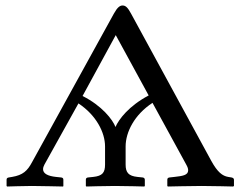

<svg xmlns="http://www.w3.org/2000/svg" viewBox="-20 -678 881 700"><path d="M522 -330C450 -292 413 -243 401 -215C391 -242 351 -293 281 -328L402 -550ZM438 -78V-144C438 -196 470 -260 536 -303L659 -78C664 -69 666 -63 666 -57C666 -39 644.7 -36.2 616 -33L598 -31C593 -30.4 590 -28 590 -23V0L592 2C592 2 679 0 715 0C754 0 830 2 830 2L833 0V-23C833 -28 827.9 -30.3 824 -31L812 -33C791 -36.5 773 -50 750 -92L458 -628C446.7 -648.8 439 -658 427 -658C417 -658 407.7 -651.1 395 -628L97 -87C80 -55 63.4 -39.6 24 -33L12 -31C7.1 -30.2 4 -28 4 -23V0L6 2C6 2 70 0 96 0C120 0 210 2 210 2L211 0V-23C211 -28 208 -30.5 203 -31L184 -33C154.8 -36.1 137 -45 137 -61C137 -67 139 -72 142 -78L266 -301C331 -258 363 -195 363 -144V-78C363 -49 353.7 -36.5 320 -33L301 -31C296 -30.5 293 -28 293 -23V0L295 2C295 2 363 0 399 0C438 0 506 2 506 2L508 0V-23C508 -28 504 -30.6 500 -31L481 -33C448.6 -36.4 438 -49 438 -78Z"/></svg>

Font: Libertinus Math
Style: Regular
Weight: 400
Designer: Philipp H. Poll
Foundry: Khaled Hosny
Version: Version 6.2